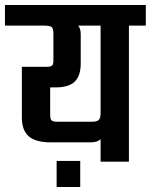

<svg xmlns="http://www.w3.org/2000/svg" viewBox="-51 -651 607 773"><path d="M536 -631V-548H468V0H354V-91Q342 -78 315 -78H152Q93 -78 65 -102Q37 -126 37 -178V-382H137Q153 -382 158.5 -387Q164 -392 164 -408V-515Q164 -536 157 -542Q150 -548 124 -548H-31V-631ZM354 -195V-548H264Q274 -535 274 -514V-395Q274 -347 250.5 -323Q227 -299 171 -299H151V-189Q151 -172 156.5 -166.5Q162 -161 178 -161H320Q340 -161 347 -168.5Q354 -176 354 -195ZM177 102V-3H272V102Z"/></svg>

Font: Teko Medium
Style: Regular
Weight: 500
Designer: Manushi Parikh, Jonny Pinhorn
Foundry: Indian Type Foundry
Version: Version 1.106;PS 1.0;hotconv 1.0.78;makeotf.lib2.5.61930; tt